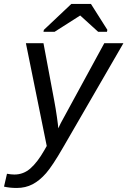

<svg xmlns="http://www.w3.org/2000/svg" viewBox="-77 -748 647 976"><path d="M7.8 207.5Q-27.3 207.5 -56.6 200.7L-41.5 135.3Q-19.5 139.2 -3.9 139.2Q42.5 139.2 77.9 107.9Q113.3 76.7 147.5 17.1L160.6 -5.9L54.7 -528.3H144L198.7 -236.3Q206.1 -197.3 212.4 -153.1Q218.8 -108.9 219.2 -95.7Q224.1 -106.4 231.9 -122.1Q239.7 -137.7 453.1 -528.3H550.3L244.6 0Q190.4 94.2 157.5 132.1Q124.5 169.9 88.6 188.7Q52.7 207.5 7.8 207.5ZM468.8 -596.2 466.8 -586.4H421.9L331.1 -668.9H330.1L200.7 -586.4H144L146 -596.2L285.6 -728H385.3Z"/></svg>

Font: Liberation Sans
Style: Italic
Weight: 400
Italic angle: -12°
Designer: Steve Matteson
Foundry: Ascender Corporation
Version: Version 2.1.5